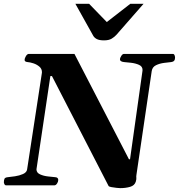

<svg xmlns="http://www.w3.org/2000/svg" viewBox="-36 -977 942 1012"><path d="M-2.9 0Q-9.8 0 -12.7 -6.3Q-15.6 -12.7 -15.6 -16.1Q-15.6 -27.3 -12.5 -34.4Q-9.3 -41.5 4.4 -43Q20 -44.4 43.2 -47.9Q66.4 -51.3 85.4 -59.8Q104.5 -68.4 106.9 -84L184.1 -587.9Q185.1 -593.8 185.1 -596.2Q185.1 -614.3 171.6 -625.7Q158.2 -637.2 140.4 -643.1Q122.6 -648.9 108.9 -649.9Q93.8 -651.4 93.8 -660.6Q93.8 -670.4 100.8 -681.6Q107.9 -692.9 116.2 -692.9H356.4L643.6 -137.7H649.4L714.8 -602.5Q715.3 -604.5 715.3 -608.4Q715.3 -627 696.5 -635.3Q677.7 -643.6 654.3 -646.2Q630.9 -648.9 617.2 -649.9Q593.8 -652.3 596.7 -668Q597.7 -673.3 603.8 -683.1Q609.9 -692.9 618.2 -692.9H874.5Q881.3 -692.9 884 -686Q886.7 -679.2 886.7 -672.9Q886.7 -652.3 866.7 -649.9Q852.1 -648.4 828.9 -645.5Q805.7 -642.6 786.4 -633.3Q767.1 -624 763.7 -602.5L683.1 -55.2Q681.6 -45.9 682.6 -39.6Q683.6 -33.2 679.7 -19.5Q673.3 1 649.7 7.8Q626 14.6 597.7 14.6Q592.8 14.6 578.6 13.2Q564.5 11.7 551.5 9.3Q538.6 6.8 536.6 3.9L237.8 -576.2H229.5L156.2 -84.5Q156.2 -66.4 175.3 -57.9Q194.3 -49.3 218.3 -46.9Q242.2 -44.4 255.9 -43Q263.7 -42.5 267.3 -38.6Q271 -34.7 271 -28.3Q271 -19 264.6 -9.5Q258.3 0 250 0ZM512.2 -764.2Q487.3 -764.2 474.1 -771.2Q460.9 -778.3 455.1 -789.1L361.3 -957H433.6L526.9 -860.8L650.9 -957H720.7L577.6 -793.5Q567.4 -782.2 552.5 -773.2Q537.6 -764.2 512.2 -764.2Z"/></svg>

Font: Gelasio
Style: Italic
Weight: 400
Italic angle: -8.5°
Designer: Eben Sorkin
Foundry: Eben Sorkin
Version: Version 1.008